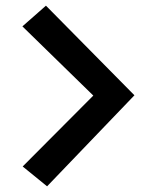

<svg xmlns="http://www.w3.org/2000/svg" viewBox="-20 -624 539 677"><path d="M146 33 60 -37 309 -287 59 -531 142 -604 454 -288Z"/></svg>

Font: Yaldevi ExtraLight SemiBold
Style: Regular
Weight: 600
Version: Version 1.100